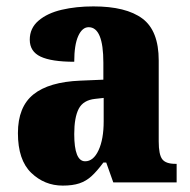

<svg xmlns="http://www.w3.org/2000/svg" viewBox="-20 -570 594 600"><path d="M176 10Q119 10 77.5 -30Q36 -70 36 -154Q36 -236 84.5 -275Q133 -314 231 -318L303 -321V-374Q303 -485 257 -485Q237 -485 224.5 -457.5Q212 -430 212 -377Q141 -377 107 -393Q73 -409 73 -446Q73 -482 100.5 -505.5Q128 -529 173 -539.5Q218 -550 272 -550Q374 -550 425 -512Q476 -474 476 -381V-128Q476 -87 487 -72.5Q498 -58 528 -58H532V0H334L312 -62H303Q283 -35 266 -19.5Q249 -4 228 3Q207 10 176 10ZM246 -66Q272 -66 288 -100.5Q304 -135 304 -191V-264L277 -261Q240 -257 226 -230Q212 -203 212 -151Q212 -66 246 -66Z"/></svg>

Font: Noto Serif Thai Condensed Black
Style: Regular
Weight: 900
Width: 3
Designer: Monotype Design Team
Foundry: Monotype Imaging Inc.
Version: Version 2.002; ttfautohint (v1.8.4.7-5d5b)